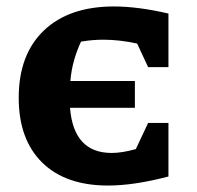

<svg xmlns="http://www.w3.org/2000/svg" viewBox="-20 -565 609 595"><path d="M315 10Q183 10 110.5 -61.5Q38 -133 38 -262Q38 -396 116 -470.5Q194 -545 333 -545Q370 -545 412.5 -539.5Q455 -534 502 -523V-357H439L405 -430Q350 -442 300 -442Q266 -442 231 -436Q218 -408 209.5 -378Q201 -348 198 -314H398V-231H197Q208 -91 326 -91Q358 -91 401 -103L439 -184H502V-18Q395 10 315 10Z"/></svg>

Font: Piazzolla SC
Style: Bold
Weight: 700
Designer: Juan Pablo del Peral
Foundry: Huerta Tipografica
Version: Version 1.330